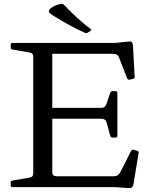

<svg xmlns="http://www.w3.org/2000/svg" viewBox="-20 -963 796 988"><path d="M445 -804 433 -796Q425 -791 417 -794Q382 -809 337.5 -833.5Q293 -858 255 -882Q241 -891 235.5 -896.5Q230 -902 231.5 -907Q233 -912 239 -919Q249 -927 262.5 -933.5Q276 -940 294 -943Q304 -944 310 -937Q330 -916 353.5 -893.5Q377 -871 401 -850.5Q425 -830 446 -814Q453 -809 445 -804ZM151 0V-742H249V-78Q249 -66 254.5 -61Q260 -56 273 -56H566Q578 -56 585.5 -61Q593 -66 599 -77L655 -187Q659 -195 669 -192L686 -187Q696 -184 693 -174L667 -16Q665 -7 662 -2Q659 3 651.5 4Q644 5 627 4L572 0ZM559 -255Q550 -255 547 -265L529 -331Q526 -342 519 -347Q512 -352 499 -352H249V-408H500Q512 -408 518.5 -413.5Q525 -419 529 -431L547 -485Q550 -494 560 -494H575Q584 -494 584 -484V-264Q584 -255 574 -255ZM647 -553Q639 -551 634 -560L593 -666Q589 -677 581.5 -681.5Q574 -686 561 -686H249V-742H572L641 -749Q651 -750 655.5 -748.5Q660 -747 662 -739.5Q664 -732 665 -715L673 -568Q673 -558 663 -557ZM44 0Q35 0 35 -10V-23Q35 -33 45 -34L131 -49Q143 -51 147 -56.5Q151 -62 151 -74V-215H249V0ZM35 -732Q35 -742 44 -742H249V-527H151V-668Q151 -680 147 -685.5Q143 -691 131 -693L45 -708Q35 -709 35 -719Z"/></svg>

Font: Hahmlet
Style: Regular
Weight: 400
Designer: Minjoo Ham & Mark Frömberg
Foundry: hypertype
Version: Version 1.001; ttfautohint (v1.8.3)